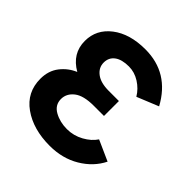

<svg xmlns="http://www.w3.org/2000/svg" viewBox="-164 -703 844 844"><g transform="rotate(45 257.5 -281.0)"><path d="M31.2 -162.1Q31.2 -211.9 58.1 -246.6Q85 -281.2 125 -297.9Q51.8 -339.8 51.8 -418Q51.8 -489.3 110.8 -534.7Q169.9 -580.1 266.6 -580.1Q413.1 -580.1 486.3 -445.3L385.7 -404.3Q367.2 -435.5 335.4 -455.6Q303.7 -475.6 268.6 -475.6Q224.6 -475.6 201.2 -458Q177.7 -440.4 177.7 -409.2Q177.7 -377.9 204.6 -357.4Q231.4 -336.9 281.2 -336.9H344.7V-244.1H281.2Q217.8 -244.1 188 -220.7Q158.2 -197.3 158.2 -163.1Q158.2 -126 192.4 -106.9Q226.6 -87.9 270.5 -87.9Q311.5 -87.9 347.7 -107.9Q383.8 -127.9 402.3 -156.2L498 -113.3Q468.8 -54.7 408.2 -18.6Q347.7 17.6 268.6 17.6Q166 17.6 98.6 -30.3Q31.2 -78.1 31.2 -162.1Z"/></g></svg>

Font: Gothic A1
Style: Bold
Weight: 700
Version: Version 2.50